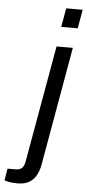

<svg xmlns="http://www.w3.org/2000/svg" viewBox="-156 -757 441 975"><g transform="rotate(5 65.0 -269.5)"><path d="M124 -627 141 -723H225L208 -627ZM-28 184Q-38 184 -51.5 183Q-65 182 -76.5 179.5Q-88 177 -95 174L-85 114H-45Q-22 114 -11 103Q0 92 4 67L109 -526H192L86 76Q81 107 67.5 132Q54 157 31 170.5Q8 184 -28 184Z"/></g></svg>

Font: Archivo SemiCondensed
Style: Italic
Weight: 400
Width: 4
Italic angle: -10°
Designer: Hector Gatti
Foundry: Omnibus-Type
Version: Version 2.001